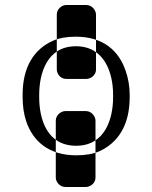

<svg xmlns="http://www.w3.org/2000/svg" viewBox="-20 -646 604 764"><path d="M324 -332C340 -332 362 -346 362 -369V-588C362 -604 347 -626 324 -626H243C227 -626 206 -611 206 -588V-369C206 -353 220 -332 243 -332ZM322 98C338 98 360 84 360 61V-166C360 -182 345 -204 322 -204H240C224 -204 202 -189 202 -166V61C202 77 217 98 240 98ZM70 -269C70 -382 117 -451 191 -484C216 -495 246 -500 282 -500C391 -500 453 -444 480 -364C490 -335 496 -304 496 -269V-259C496 -146 448 -77 375 -44C350 -33 319 -28 283 -28C174 -28 111 -84 84 -164C75 -192 70 -223 70 -259ZM430 -269C430 -356 396 -462 282 -462C167 -462 136 -354 136 -269V-259C136 -172 167 -66 283 -66C398 -66 430 -173 430 -259Z"/></svg>

Font: Asimov Print
Style: E
Weight: 500
Designer: Google
Version: Version 2.000980; 2014